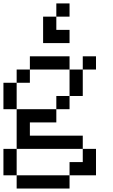

<svg xmlns="http://www.w3.org/2000/svg" viewBox="-20 -943 655 1117"><path d="M307.7 -846.2V-923.1H384.6V-846.2ZM384.6 -692.3H230.8V-846.2H307.7V-769.2H384.6ZM76.9 153.8V76.9H384.6V153.8ZM0 76.9V-76.9H76.9V76.9ZM384.6 76.9V0H461.5V-76.9H538.5V76.9ZM76.9 -76.9V-307.7H307.7V-230.8H153.8V-153.8H461.5V-76.9ZM307.7 -307.7V-384.6H384.6V-307.7ZM0 -307.7V-461.5H76.9V-307.7ZM76.9 -461.5V-538.5H153.8V-461.5ZM384.6 -384.6V-538.5H461.5V-384.6ZM153.8 -538.5V-615.4H384.6V-538.5ZM461.5 -538.5V-615.4H538.5V-538.5Z"/></svg>

Font: Mintsoda - Lime Green 13x16
Style: Regular
Weight: 400
Designer: Mintsoda-15
Version: Version 1.0